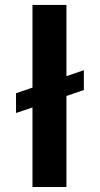

<svg xmlns="http://www.w3.org/2000/svg" viewBox="-20 -747 399 767"><path d="M315 -466.6V-387.4L245.4 -363.6V0H109.7V-317.8L44 -295.5V-374.6L109.7 -397V-727.3H245.4V-442.8Z"/></svg>

Font: Interface
Style: Bold
Weight: 700
Designer: Rasmus Andersson
Foundry: rsms
Version: Version 1.8